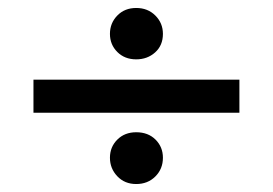

<svg xmlns="http://www.w3.org/2000/svg" viewBox="-20 -594 685 482"><path d="M581 -394H64V-311H581ZM389 -509Q389 -536 370 -555Q351 -574 322 -574Q293 -574 274.5 -555Q256 -536 256 -509Q256 -482 274.5 -463.5Q293 -445 322 -445Q350 -445 369.5 -462.5Q389 -480 389 -509ZM389 -198Q389 -225 370.5 -243.5Q352 -262 322 -262Q293 -262 274.5 -243.5Q256 -225 256 -198Q256 -171 274.5 -151.5Q293 -132 322 -132Q351 -132 370 -151Q389 -170 389 -198Z"/></svg>

Font: Geom SemiBold
Style: Bold
Weight: 600
Version: Version 1.102